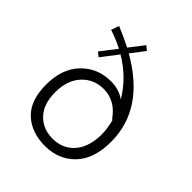

<svg xmlns="http://www.w3.org/2000/svg" viewBox="-214 -915 1054 1054"><g transform="rotate(45 312.5 -388.5)"><path d="M550 -270Q550 -136 482 -66Q414 4 309 4Q204 4 139.5 -56Q75 -116 75 -239.5Q75 -363 143.5 -433.5Q212 -504 314 -504Q379 -504 423 -471Q360 -578 247 -645L173 -549L148 -569L219 -661Q168 -687 115 -704L131 -750Q190 -726 246 -697L311 -781L336 -761L275 -681Q550 -525 550 -270ZM316 -446Q240 -446 190 -392Q140 -338 140 -245.5Q140 -153 187.5 -103.5Q235 -54 310.5 -54Q386 -54 434 -106Q482 -158 485 -256Q485 -307 470 -362L467 -359Q408 -446 316 -446Z"/></g></svg>

Font: Antic Slab
Style: Regular
Weight: 400
Designer: Santiago Orozco
Foundry: Santiago Orozco
Version: Version 001.001